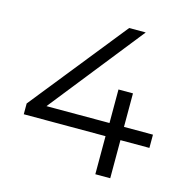

<svg xmlns="http://www.w3.org/2000/svg" viewBox="-104 -798 869 896"><g transform="rotate(15 330.5 -350.0)"><path d="M40 -184V-236L411 -700H491L123 -236L84 -248H647V-184ZM435 0V-184L437 -248V-410H507V0Z"/></g></svg>

Font: Montserrat Thin
Style: Regular
Weight: 400
Version: Version 9.000